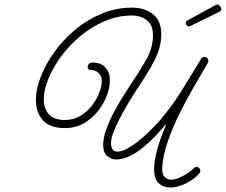

<svg xmlns="http://www.w3.org/2000/svg" viewBox="-20 -667 1007 856"><path d="M739 169Q709 169 688 150.5Q667 132 667 87Q667 48 682.5 -6Q698 -60 723 -117Q703 -93 677 -65Q651 -37 621.5 -12.5Q592 12 560.5 28Q529 44 496 44Q477 44 458.5 29Q440 14 440 -20Q440 -53 454.5 -92.5Q469 -132 490 -171Q511 -210 531 -241.5Q551 -273 561 -288Q599 -344 630.5 -398Q662 -452 662 -511Q662 -545 647.5 -563.5Q633 -582 611.5 -590Q590 -598 570 -598Q505 -598 446 -572.5Q387 -547 337.5 -505.5Q288 -464 251.5 -414Q215 -364 195 -314Q175 -264 175 -223Q175 -184 197.5 -158Q220 -132 269 -132Q308 -132 338.5 -150.5Q369 -169 390.5 -197Q412 -225 423 -255Q434 -285 434 -307Q434 -327 420 -341Q406 -355 386 -355Q371 -355 371 -368Q371 -376 376.5 -382Q382 -388 392 -388Q431 -388 450.5 -365.5Q470 -343 470 -308Q470 -278 456.5 -241.5Q443 -205 417 -172Q391 -139 354 -117.5Q317 -96 269 -96Q201 -96 170.5 -131.5Q140 -167 140 -221Q140 -269 161.5 -324.5Q183 -380 222 -434.5Q261 -489 314.5 -534Q368 -579 433 -606Q498 -633 570 -633Q623 -633 661 -604.5Q699 -576 699 -514Q699 -454 666.5 -393.5Q634 -333 591 -270Q587 -263 574 -243Q561 -223 544.5 -194.5Q528 -166 512 -135.5Q496 -105 485.5 -77Q475 -49 475 -30Q475 9 502 9Q525 9 554.5 -8.5Q584 -26 614.5 -52.5Q645 -79 671.5 -107Q698 -135 714 -156Q738 -186 756 -211.5Q774 -237 790.5 -263.5Q807 -290 827.5 -324Q848 -358 877 -405Q882 -413 891 -413Q899 -413 904 -408Q909 -403 909 -395Q909 -393 907 -387Q879 -339 844.5 -280Q810 -221 779 -158Q748 -95 727 -33.5Q706 28 703 81Q702 109 713.5 121.5Q725 134 742 134Q759 134 779 125.5Q799 117 817 105Q835 93 844 83Q850 77 856 77Q863 77 868 82.5Q873 88 873 96Q873 102 868 107Q847 131 810 150Q773 169 739 169ZM821 -549Q817 -550 813.5 -552.5Q810 -555 808 -563V-565Q808 -569 810 -571Q812 -573 814 -575L942 -645Q945 -647 951 -647Q956 -646 961.5 -638.5Q967 -631 967 -626Q967 -618 957 -614L827 -550Q825 -549 821 -549Z"/></svg>

Font: Meow Script
Style: Regular
Weight: 400
Designer: Robert E. Leuschke
Foundry: Robert E. Leuschke
Version: Version 1.010; ttfautohint (v1.8.3)